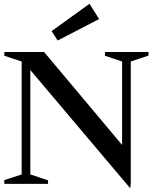

<svg xmlns="http://www.w3.org/2000/svg" viewBox="-20 -976 812 1019"><path d="M671 23 131 -616 141 -619V-35L127 -55L235 -19V0H3V-20L109 -55L95 -35V-665L109 -645L3 -680V-700H214L637 -196L628 -189V-665L642 -645L537 -680V-700H768V-681L660 -645L674 -665V-1ZM286 -761 254 -811 455 -956 506 -875Z"/></svg>

Font: Wittgenstein Medium
Style: Regular
Weight: 500
Designer: Jörg Drees
Foundry: Jörg Drees
Version: Version 1.500